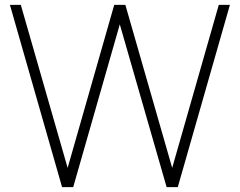

<svg xmlns="http://www.w3.org/2000/svg" viewBox="-20 -770 987 790"><path d="M880.2 -750 688.5 -79.2 495.8 -750H450L258.3 -79.2L65.6 -750H20.8L235.4 0H281.2L472.9 -669.8L665.6 0H711.5L926 -750Z"/></svg>

Font: Manrope Thin
Style: Regular
Weight: 100
Width: 4
Designer: Michael Sharanda
Foundry: Michael Sharanda
Version: Version 2.000;PS 002.000;hotconv 1.0.88;makeotf.lib2.5.64775